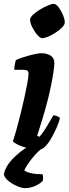

<svg xmlns="http://www.w3.org/2000/svg" viewBox="-40 -776 356 996"><path d="M165 0Q133 0 102 -8Q71 -16 50.5 -26.5Q30 -37 27 -44Q34 -64 44.5 -101Q55 -138 66 -182Q77 -226 86.5 -269Q96 -312 102 -345.5Q108 -379 108 -394Q108 -405 102 -409.5Q96 -414 79 -414H34Q34 -428 37 -442Q40 -456 42 -464Q56 -471 82 -479.5Q108 -488 134.5 -494Q161 -500 173 -500Q203 -500 222.5 -487.5Q242 -475 242 -449Q242 -415 222 -318.5Q202 -222 153 -73L164 -66Q174 -76 187.5 -96Q201 -116 214 -139Q227 -162 237 -178Q246 -178 257.5 -173Q269 -168 271 -163Q266 -142 254 -114.5Q242 -87 227 -60.5Q212 -34 195.5 -17Q179 0 165 0ZM179 -578Q168 -578 153 -595.5Q138 -613 127 -635.5Q116 -658 116 -673Q116 -685 130.5 -699Q145 -713 166.5 -726Q188 -739 208 -747.5Q228 -756 238 -756Q251 -756 264 -738.5Q277 -721 286.5 -698.5Q296 -676 296 -660Q296 -648 282.5 -634Q269 -620 249 -607Q229 -594 210 -586Q191 -578 179 -578ZM89 200Q74 200 50 190Q26 180 5.5 164Q-15 148 -20 129Q-12 88 23 51Q58 14 102 -14L192 -18Q155 9 126 46Q97 83 86 108Q114 128 181 128Q183 134 183.5 144Q184 154 182 162Q167 178 141.5 189Q116 200 89 200Z"/></svg>

Font: Texturina 72pt 72pt Black
Style: Italic
Weight: 900
Italic angle: -11°
Designer: Guillermo Torres Carreño
Foundry: Omnibus-Type
Version: Version 1.002; ttfautohint (v1.8.3)